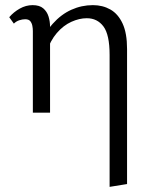

<svg xmlns="http://www.w3.org/2000/svg" viewBox="-20 -439 583 748"><path d="M407 289V-225Q407 -304 383 -336Q359 -368 318 -368Q289 -368 258 -354Q227 -340 201.5 -310.5Q176 -281 161 -235L130 -253Q153 -310 185.5 -346.5Q218 -383 258 -401Q298 -419 342 -419Q380 -419 410 -402Q440 -385 457.5 -347.5Q475 -310 475 -248V278ZM108 0V-318Q108 -328 106 -338.5Q104 -349 98 -356.5Q92 -364 78 -364Q67 -364 55 -360Q43 -356 34 -347L16 -372Q33 -392 57 -405.5Q81 -419 107 -419Q134 -419 148.5 -406.5Q163 -394 169 -375Q175 -356 175 -334V0Z"/></svg>

Font: Ysabeau Office
Style: Regular
Weight: 400
Designer: Christian Thalmann (Catharsis Fonts)
Version: Version 2.001;gftools[0.9.30]; featfreeze: tnum,lnum,ss02